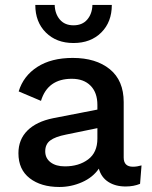

<svg xmlns="http://www.w3.org/2000/svg" viewBox="-20 -743 610 773"><path d="M430.2 -723.1Q430.2 -654.3 387.7 -612.1Q345.2 -569.8 275.9 -569.8Q207 -569.8 164.6 -612.1Q122.1 -654.3 122.1 -723.1H200.2Q201.2 -687.5 220.9 -664.3Q240.7 -641.1 275.9 -641.1Q311.5 -641.1 331.3 -664.3Q351.1 -687.5 352.1 -723.1ZM372.1 -320.8Q372.1 -370.1 344.7 -397.9Q317.4 -425.8 269 -425.8Q171.9 -425.8 145 -336.9L55.2 -375Q74.2 -437.5 130.4 -473.6Q186.5 -509.8 272.9 -509.8Q366.2 -509.8 422.1 -464.4Q478 -418.9 478 -332V-108.9Q478 -71.8 515.1 -71.8Q531.7 -71.8 549.8 -77.1L543.9 -2.9Q518.1 7.8 485.8 7.8Q444.8 7.8 416.3 -10.5Q387.7 -28.8 377.9 -64Q354 -28.8 310.3 -9.5Q266.6 9.8 219.2 9.8Q145 9.8 99.6 -25.4Q54.2 -60.5 54.2 -126Q54.2 -181.2 90.3 -217.3Q126.5 -253.4 193.8 -267.1L372.1 -301.8ZM162.1 -133.8Q162.1 -106 183.6 -89.6Q205.1 -73.2 241.2 -73.2Q297.4 -73.2 334.7 -101.1Q372.1 -128.9 372.1 -185.1V-227.1L246.1 -201.2Q201.7 -192.4 181.9 -177.2Q162.1 -162.1 162.1 -133.8Z"/></svg>

Font: Work Sans Medium
Style: Regular
Weight: 500
Designer: Wei Huang
Foundry: Wei Huang
Version: Version 2.012